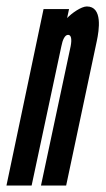

<svg xmlns="http://www.w3.org/2000/svg" viewBox="-34 -575 327 595"><path d="M156 -431C160 -452 167 -467 177 -467C187 -467 189 -453 185 -432L93 0H171L266 -448C273 -481 285 -555 235 -555C218 -555 188 -534 174 -519L180 -547H101L-14 0H64Z"/></svg>

Font: League Gothic Condensed Italic
Style: Regular
Weight: 400
Width: 3
Designer: Tyler Finck
Foundry: The League of Moveable Type
Version: Version 1.001;PS 001.001;hotconv 1.0.56;makeotf.lib2.0.21325